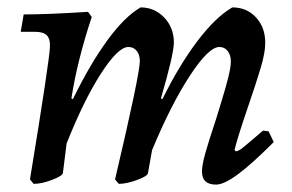

<svg xmlns="http://www.w3.org/2000/svg" viewBox="-20 -488 788 519"><path d="M691 -135 706 -133 720 -104Q659 -43 622 -16Q585 11 564 11Q526 11 526 -24Q526 -42 535 -74Q544 -106 564 -166Q567 -176 579 -215Q591 -254 597.5 -280.5Q604 -307 604 -322Q604 -339 595.5 -350Q587 -361 573 -361Q544 -361 493 -283Q442 -205 391 -82L380 -20Q379 -12 350.5 -1.5Q322 9 301 9L291 -3Q358 -288 358 -323Q358 -340 349.5 -350.5Q341 -361 327 -361Q299 -361 252.5 -288.5Q206 -216 160 -100L150 -20Q148 -12 120 -1.5Q92 9 71 9L61 -3Q114 -326 115 -362Q116 -383 106.5 -392.5Q97 -402 75 -402H36L44 -449Q108 -449 218 -456L228 -442Q189 -325 173 -222L177 -220Q224 -316 270.5 -379.5Q317 -443 360 -468Q398 -468 424 -440.5Q450 -413 450 -373Q450 -342 415 -222L419 -220Q465 -313 514 -377.5Q563 -442 608 -468Q647 -468 672 -441Q697 -414 697 -372Q697 -346 685 -305.5Q673 -265 650 -198Q622 -116 614 -83L617 -79Q624 -79 636 -88.5Q648 -98 691 -135Z"/></svg>

Font: Alegreya Medium
Style: Italic
Weight: 500
Italic angle: -7°
Designer: Juan Pablo del Peral
Foundry: Huerta Tipografica
Version: Version 2.008; ttfautohint (v1.8)